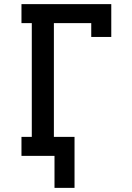

<svg xmlns="http://www.w3.org/2000/svg" viewBox="-20 -755 640 930"><path d="M244 155V0H84V-92H134V-643H84V-735H519V-576H422V-643H241V-92H341V155Z"/></svg>

Font: Iosevka Slab Semibold Extended
Style: Regular
Weight: 600
Width: 7
Monospace: yes
Designer: Belleve Invis
Foundry: Belleve Invis
Version: Version 11.1.0; ttfautohint (v1.8.3)